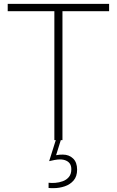

<svg xmlns="http://www.w3.org/2000/svg" viewBox="-20 -727 606 996"><path d="M262 0V-669H20V-707H546V-669H304V0ZM258 249Q251 249 245 249Q239 249 232 248V221Q247 223 267 221.5Q287 220 306 213Q325 206 337.5 191Q350 176 350 151Q350 134 343 123Q336 112 322.5 106Q309 100 291 100Q279 100 262.5 103Q246 106 235 109L275 -18H301L271 78Q282 76 289.5 75.5Q297 75 306 75Q338 75 359 95Q380 115 380 153Q380 188 362 209Q344 230 316 239.5Q288 249 258 249Z"/></svg>

Font: Onest Thin
Style: Regular
Weight: 250
Designer: Dmitri Voloshin, Andrey Kudryavtsev
Foundry: Dmitri Voloshin, Andrey Kudryavtsev
Version: Version 1.000;gftools[0.9.33]